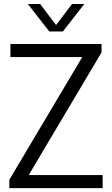

<svg xmlns="http://www.w3.org/2000/svg" viewBox="-20 -966 575 986"><path d="M28 0V-43L402.5 -673H33.5V-740H501.5V-697L127.5 -67H507V0ZM233 -804.5 123 -945.5H186L268 -837.5L350 -945.5H413L303 -804.5Z"/></svg>

Font: Encode Sans Semi Condensed
Style: Regular
Weight: 400
Width: 4
Designer: Multiple Designers
Foundry: Impallari Type
Version: Version 3.000; ttfautohint (v1.8.3) -l 8 -r 50 -G 200 -x 14 